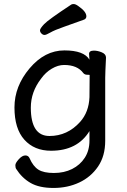

<svg xmlns="http://www.w3.org/2000/svg" viewBox="-20 -739 620 940"><path d="M175.8 -590.8Q175.8 -599.1 195.8 -620.6Q215.8 -642.1 329.1 -716.8Q333 -719.2 340.8 -719.2Q350.1 -719.2 363.8 -709Q402.8 -682.1 402.8 -659.2Q402.8 -647.9 392.1 -643.1Q342.8 -625 294.9 -608.4Q247.1 -591.8 226.6 -579.8Q206.1 -567.9 198 -567.9Q189.9 -567.9 182.9 -575Q175.8 -582 175.8 -590.8ZM222.2 -73.2Q310.1 -73.2 372.1 -142.1Q415 -189.9 418 -263.2Q418.9 -290 418.9 -372.1Q418.9 -373 407 -373Q395 -373 388.2 -380.9Q358.9 -420.9 293.9 -420.9Q264.2 -420.9 233.6 -402.8Q203.1 -384.8 181.2 -354Q130.9 -289.1 130.9 -211.9Q130.9 -73.2 222.2 -73.2ZM242.2 181.2Q171.9 181.2 129.4 156.5Q86.9 131.8 59.1 87.9Q55.2 82 55.2 69.8Q55.2 59.1 72 40.5Q88.9 22 104 22Q119.1 22 125 36.1Q142.1 75.2 168 91.6Q193.8 107.9 243.9 107.9Q293.9 107.9 333 88.4Q372.1 68.8 395 33.4Q418 -2 418 -50.8V-97.2Q358.9 -1 230 -1Q147.9 -1 99.4 -54.9Q50.8 -108.9 50.8 -212.9Q50.8 -316.9 125 -404.5Q199.2 -492.2 295.2 -492.2Q391.1 -492.2 418 -446.8L416 -475.1Q416 -491.2 439.9 -491.2Q458 -491.2 478.5 -482.7Q499 -474.1 499 -457Q495.1 -380.9 495.1 -357.9V-49.8Q495.1 24.9 460 76.4Q424.8 127.9 367.9 154.5Q311 181.2 242.2 181.2Z"/></svg>

Font: LXGW WenKai Screen
Style: Regular
Weight: 400
Designer: LXGW / Fontworks Inc.
Foundry: LXGW / Fontworks Inc.
Version: Version 1.510;January 18,2025